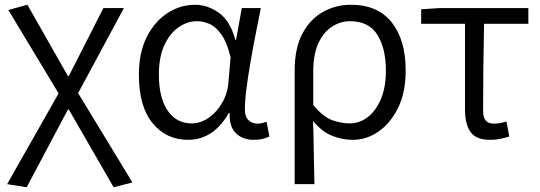

<svg xmlns="http://www.w3.org/2000/svg" viewBox="-20 -574 2266 806"><path d="M92 212 10 199 226 -182 15 -532 95 -554 265 -255H269L414 -540H500L308 -183L536 192L457 212L269 -114H265Z M769 13Q678 13 620.5 -57Q563 -127 563 -260Q563 -353 596 -418.5Q629 -484 683 -519Q737 -554 799 -554Q851 -554 898.5 -520.5Q946 -487 968 -407H971L995 -540H1075Q1064 -486 1052.5 -427Q1041 -368 1031 -310Q1021 -252 1014.5 -201Q1008 -150 1008 -112Q1008 -84 1023.5 -69.5Q1039 -55 1061 -55Q1071 -55 1081 -57.5Q1091 -60 1099 -63L1111 -1Q1101 4 1084.5 8.5Q1068 13 1045 13Q999 13 970.5 -14.5Q942 -42 944 -99H940Q876 13 769 13ZM785 -56Q822 -56 856 -79.5Q890 -103 913 -143Q936 -183 939 -230L948 -333Q933 -396 909.5 -429Q886 -462 859.5 -473.5Q833 -485 807 -485Q766 -485 729.5 -459.5Q693 -434 670 -384.5Q647 -335 647 -261Q647 -164 683.5 -110Q720 -56 785 -56Z M1217 199V-279Q1217 -371 1249 -432Q1281 -493 1335 -523.5Q1389 -554 1453 -554Q1566 -554 1624.5 -480Q1683 -406 1683 -278Q1683 -186 1651 -121Q1619 -56 1568.5 -21.5Q1518 13 1461 13Q1416 13 1374 -4Q1332 -21 1294 -66Q1296 -17 1296.5 25Q1297 67 1298 108.5Q1299 150 1300 199ZM1448 -56Q1490 -56 1524.5 -83Q1559 -110 1579.5 -159.5Q1600 -209 1600 -277Q1600 -370 1564.5 -427.5Q1529 -485 1449 -485Q1409 -485 1373.5 -462Q1338 -439 1316.5 -392.5Q1295 -346 1295 -274V-133Q1336 -84 1373.5 -70Q1411 -56 1448 -56Z M2037 13Q1979 13 1955.5 -19.5Q1932 -52 1932 -115V-474H1748V-535L1824 -540H2198V-474H2012Q2010 -380 2009 -287.5Q2008 -195 2008 -109Q2008 -80 2019.5 -67.5Q2031 -55 2054 -55Q2067 -55 2080 -57.5Q2093 -60 2106 -64L2118 -1Q2103 4 2082 8.5Q2061 13 2037 13Z"/></svg>

Font: Source Han Sans SC Normal
Style: Regular
Weight: 350
Designer: Ryoko NISHIZUKA 西塚涼子 (kana, bopomofo & ideographs); Paul D. Hunt (Latin, Greek & Cyrillic); Sandoll Communications 산돌커뮤니
Foundry: Adobe
Version: Version 2.004;hotconv 1.0.118;makeotfexe 2.5.65603